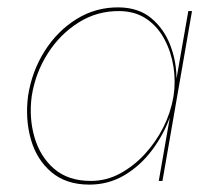

<svg xmlns="http://www.w3.org/2000/svg" viewBox="-20 -490 565 520"><path d="M56 -230Q48 -168 63.5 -113Q79 -58 119 -24Q159 10 222 10Q274 10 317 -15.5Q360 -41 391.5 -83Q423 -125 440 -172L410 0H420L500 -460H490L458 -277Q458 -324 441 -368Q424 -412 390 -440.5Q356 -469 303 -470Q240 -471 187.5 -438.5Q135 -406 100.5 -351Q66 -296 56 -230ZM66 -230Q76 -293 109.5 -345.5Q143 -398 193.5 -429.5Q244 -461 305 -460Q348 -459 378 -438Q408 -417 426 -382.5Q444 -348 450 -308Q456 -268 450 -230L449 -225Q442 -184 422 -144.5Q402 -105 372 -72.5Q342 -40 305 -20Q268 0 226 0Q165 0 127 -32.5Q89 -65 73.5 -118Q58 -171 66 -230Z"/></svg>

Font: Jost* 200 Hairline Italic
Style: Italic
Weight: 100
Italic angle: -10°
Version: Version 3.200; ttfautohint (v0.97) -l 8 -r 50 -G 200 -x 14 -